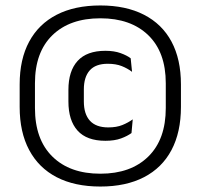

<svg xmlns="http://www.w3.org/2000/svg" viewBox="-20 -671 734 703"><path d="M347.5 12Q253.5 12 187.5 -22.2Q121.5 -56.5 86.8 -121.8Q52 -187 52 -279.5V-362Q52 -454 86.8 -518.5Q121.5 -583 187.5 -617Q253.5 -651 347.5 -651Q441 -651 507.2 -617Q573.5 -583 608 -518.5Q642.5 -454 642.5 -362V-279.5Q642.5 -187 608 -121.8Q573.5 -56.5 507.2 -22.2Q441 12 347.5 12ZM366 -155.5Q297.5 -155.5 264 -192.8Q230.5 -230 230.5 -299.5V-342Q230.5 -411 264.2 -448Q298 -485 366 -485Q398 -485 421.5 -476.5Q445 -468 458.5 -457.5L463.5 -408Q447 -420.5 425.8 -429Q404.5 -437.5 374.5 -437.5Q330 -437.5 308.5 -413.2Q287 -389 287 -343.5V-299.5Q287 -253.5 309.2 -229Q331.5 -204.5 376.5 -204.5Q406.5 -204.5 428 -213.2Q449.5 -222 466 -234L461.5 -184Q447 -173 423.2 -164.2Q399.5 -155.5 366 -155.5ZM347.5 -35Q459 -35 523 -97.8Q587 -160.5 587 -275.5V-366Q587 -480 523 -542Q459 -604 347.5 -604Q235.5 -604 171.8 -542Q108 -480 108 -366V-275.5Q108 -160.5 171.8 -97.8Q235.5 -35 347.5 -35Z"/></svg>

Font: Anek Tamil Medium
Style: Regular
Weight: 400
Version: Version 1.003